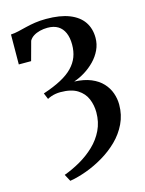

<svg xmlns="http://www.w3.org/2000/svg" viewBox="-120 -625 719 949"><g transform="rotate(-15 239.0 -150.0)"><path d="M119.5 251.5 100.5 216Q143 200.5 184.2 176.8Q225.5 153 258.8 121.2Q292 89.5 311.8 48.5Q331.5 7.5 331.5 -42.5Q331.5 -79 318 -111.5Q304.5 -144 272.5 -164.2Q240.5 -184.5 185.5 -184.5Q172.5 -184.5 160.5 -182.5Q148.5 -180.5 137.8 -176.8Q127 -173 118 -168L105 -199.5Q159.5 -217.5 197.2 -237.8Q235 -258 258 -282Q281 -306 291.8 -334.2Q302.5 -362.5 302.5 -397Q302.5 -432.5 291.5 -457.5Q280.5 -482.5 259.2 -495.5Q238 -508.5 205.5 -508.5Q186 -508.5 167 -503.8Q148 -499 133.8 -490Q119.5 -481 112 -467.5L85.5 -370H22.5L23.5 -523Q43 -524 63 -528.8Q83 -533.5 105 -539Q127 -544.5 153 -548.5Q179 -552.5 210.5 -552.5Q282.5 -552.5 329.5 -533.8Q376.5 -515 399.8 -480.8Q423 -446.5 423 -399.5Q423 -366.5 409.2 -337.5Q395.5 -308.5 372.5 -285Q349.5 -261.5 321.5 -244.2Q293.5 -227 265 -217.5Q315 -215.5 350.5 -200.8Q386 -186 408 -162.2Q430 -138.5 440.2 -109.5Q450.5 -80.5 450.5 -50Q450.5 2.5 429.2 46.8Q408 91 372.5 125.8Q337 160.5 293.5 186.2Q250 212 204.8 228.5Q159.5 245 119.5 251.5Z"/></g></svg>

Font: Merriweather 60pt SemiBold
Style: Regular
Weight: 600
Version: Version 2.100